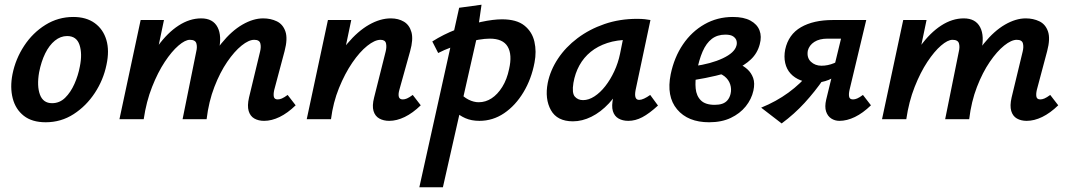

<svg xmlns="http://www.w3.org/2000/svg" viewBox="-20 -506 4537 815"><path d="M174 13Q116 13 81 -14.5Q46 -42 34 -88.5Q22 -135 33 -191Q46 -256 82.5 -311.5Q119 -367 173 -400.5Q227 -434 291 -434Q346 -434 382 -408Q418 -382 431.5 -336.5Q445 -291 432 -231Q419 -167 382.5 -111.5Q346 -56 292.5 -21.5Q239 13 174 13ZM201 -68Q233 -68 256.5 -91Q280 -114 296 -150Q312 -186 319 -224Q330 -278 317.5 -315.5Q305 -353 265 -353Q237 -353 213 -333.5Q189 -314 172 -279.5Q155 -245 146 -199Q136 -141 149.5 -104.5Q163 -68 201 -68Z M1101 7Q1077 7 1059.5 -3Q1042 -13 1035.5 -35Q1029 -57 1037 -92L1084 -287Q1089 -307 1085 -322Q1081 -337 1059 -337Q1036 -337 1005.5 -312.5Q975 -288 944.5 -243.5Q914 -199 890 -137Q866 -75 857 0H785Q807 -108 842 -188.5Q877 -269 920 -322Q963 -375 1009 -401.5Q1055 -428 1097 -428Q1129 -428 1155 -415.5Q1181 -403 1191.5 -372.5Q1202 -342 1188 -289L1144 -124Q1140 -106 1142.5 -95Q1145 -84 1159 -84Q1167 -84 1176.5 -88Q1186 -92 1201 -103L1235 -59Q1201 -26 1167 -9.5Q1133 7 1101 7ZM487 0 577 -421H676L588 0ZM525 0Q545 -97 577 -175.5Q609 -254 650 -310.5Q691 -367 738 -397.5Q785 -428 834 -428Q884 -428 903.5 -390.5Q923 -353 908 -289L840 0H755L813 -287Q818 -307 813.5 -322Q809 -337 786 -337Q766 -337 737.5 -312.5Q709 -288 679.5 -243.5Q650 -199 625.5 -137Q601 -75 590 0Z M1632 7Q1608 7 1590 -3Q1572 -13 1565.5 -35Q1559 -57 1568 -92L1617 -287Q1622 -307 1618.5 -322Q1615 -337 1595 -337Q1571 -337 1539 -311.5Q1507 -286 1475.5 -240Q1444 -194 1419 -132.5Q1394 -71 1385 0H1311Q1335 -107 1372 -187Q1409 -267 1454 -320.5Q1499 -374 1546.5 -401Q1594 -428 1639 -428Q1671 -428 1694.5 -414Q1718 -400 1726.5 -369.5Q1735 -339 1721 -289L1675 -124Q1670 -106 1673 -95Q1676 -84 1690 -84Q1698 -84 1707.5 -88Q1717 -92 1732 -103L1766 -59Q1732 -26 1698 -9.5Q1664 7 1632 7ZM1282 0 1372 -421H1471L1383 0Z M1760 289 1929 -473 2024 -486 2004 -347 1860 289ZM2015 7Q1981 7 1955 -4.5Q1929 -16 1912 -33.5Q1895 -51 1887 -69L1927 -117Q1947 -94 1969 -83Q1991 -72 2012 -72Q2041 -72 2066.5 -88.5Q2092 -105 2112 -137Q2132 -169 2141 -213Q2155 -274 2135 -308Q2115 -342 2059 -342Q2039 -342 2012 -337.5Q1985 -333 1955 -324.5Q1925 -316 1895 -305Q1865 -294 1840 -281L1815 -330Q1862 -360 1916.5 -381Q1971 -402 2022.5 -413Q2074 -424 2111 -424Q2173 -424 2206 -397.5Q2239 -371 2248.5 -329Q2258 -287 2249 -241Q2236 -171 2202 -114.5Q2168 -58 2120 -25.5Q2072 7 2015 7Z M2412 9Q2345 9 2318.5 -38.5Q2292 -86 2305 -154Q2316 -208 2348.5 -257Q2381 -306 2431.5 -344Q2482 -382 2546 -404Q2610 -426 2684 -426Q2704 -426 2717 -424.5Q2730 -423 2741 -421L2678 -124Q2670 -82 2693 -82Q2702 -82 2714 -87.5Q2726 -93 2740 -103L2773 -58Q2736 -24 2706.5 -8.5Q2677 7 2647 7Q2623 7 2605.5 -3Q2588 -13 2581.5 -34.5Q2575 -56 2583 -92L2616 -243L2670 -277Q2655 -211 2627.5 -158Q2600 -105 2565 -67.5Q2530 -30 2490.5 -10.5Q2451 9 2412 9ZM2455 -81Q2479 -81 2503.5 -97Q2528 -113 2549.5 -140.5Q2571 -168 2587.5 -203.5Q2604 -239 2612 -278L2632 -377L2687 -334Q2678 -336 2669 -336.5Q2660 -337 2651 -337Q2599 -337 2558 -323.5Q2517 -310 2487.5 -286Q2458 -262 2439.5 -228.5Q2421 -195 2414 -154Q2407 -111 2420 -96Q2433 -81 2455 -81Z M2990 13Q2900 13 2854 -42Q2808 -97 2827 -191Q2842 -263 2879 -317.5Q2916 -372 2970.5 -403Q3025 -434 3091 -434Q3137 -434 3165.5 -418.5Q3194 -403 3204 -377Q3214 -351 3205 -318Q3195 -280 3167.5 -254Q3140 -228 3101.5 -211.5Q3063 -195 3018.5 -184.5Q2974 -174 2930 -167L2925 -225Q2998 -235 3048 -258.5Q3098 -282 3106 -312Q3109 -322 3106.5 -332.5Q3104 -343 3093 -351Q3082 -359 3059 -359Q3025 -359 3001.5 -341Q2978 -323 2962.5 -287.5Q2947 -252 2937 -199Q2930 -162 2933 -130.5Q2936 -99 2955 -80Q2974 -61 3014 -61Q3032 -61 3045.5 -65.5Q3059 -70 3068 -80.5Q3077 -91 3081 -107Q3086 -128 3079.5 -148Q3073 -168 3055.5 -182Q3038 -196 3010 -199L3086 -246Q3100 -242 3118.5 -234Q3137 -226 3153 -211.5Q3169 -197 3177 -175Q3185 -153 3178 -121Q3170 -85 3145.5 -54.5Q3121 -24 3082 -5.5Q3043 13 2990 13Z M3543 7Q3524 7 3508.5 -3Q3493 -13 3486.5 -33Q3480 -53 3487 -83L3550 -342H3493Q3458 -342 3436.5 -328Q3415 -314 3409 -291Q3404 -261 3422 -244Q3440 -227 3467 -227Q3494 -227 3520.5 -238Q3547 -249 3567 -267L3553 -209Q3528 -179 3498 -167Q3468 -155 3438 -155Q3405 -155 3379 -165Q3353 -175 3336 -193.5Q3319 -212 3313 -238.5Q3307 -265 3313 -296Q3327 -360 3380 -390.5Q3433 -421 3515 -421H3657L3586 -124Q3582 -106 3584.5 -95Q3587 -84 3601 -84Q3609 -84 3618.5 -88Q3628 -92 3643 -103L3677 -59Q3643 -26 3609 -9.5Q3575 7 3543 7ZM3298 18 3211 -49Q3275 -75 3327 -113Q3379 -151 3419 -200L3477 -172Q3439 -117 3395.5 -69.5Q3352 -22 3298 18Z M4338 7Q4314 7 4296.5 -3Q4279 -13 4272.5 -35Q4266 -57 4274 -92L4321 -287Q4326 -307 4322 -322Q4318 -337 4296 -337Q4273 -337 4242.5 -312.5Q4212 -288 4181.5 -243.5Q4151 -199 4127 -137Q4103 -75 4094 0H4022Q4044 -108 4079 -188.5Q4114 -269 4157 -322Q4200 -375 4246 -401.5Q4292 -428 4334 -428Q4366 -428 4392 -415.5Q4418 -403 4428.5 -372.5Q4439 -342 4425 -289L4381 -124Q4377 -106 4379.5 -95Q4382 -84 4396 -84Q4404 -84 4413.5 -88Q4423 -92 4438 -103L4472 -59Q4438 -26 4404 -9.5Q4370 7 4338 7ZM3724 0 3814 -421H3913L3825 0ZM3762 0Q3782 -97 3814 -175.5Q3846 -254 3887 -310.5Q3928 -367 3975 -397.5Q4022 -428 4071 -428Q4121 -428 4140.5 -390.5Q4160 -353 4145 -289L4077 0H3992L4050 -287Q4055 -307 4050.5 -322Q4046 -337 4023 -337Q4003 -337 3974.5 -312.5Q3946 -288 3916.5 -243.5Q3887 -199 3862.5 -137Q3838 -75 3827 0Z"/></svg>

Font: Ysabeau
Style: Bold Italic
Weight: 700
Italic angle: -12°
Designer: Christian Thalmann (Catharsis Fonts)
Version: Version 2.002